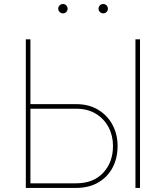

<svg xmlns="http://www.w3.org/2000/svg" viewBox="-20 -920 812 940"><path d="M119.1 -410.2H352.5Q415 -410.2 460.7 -382.6Q506.3 -355 531 -308.6Q555.7 -262.2 555.7 -205.6Q555.7 -145.5 531 -99.1Q506.3 -52.7 460.7 -26.4Q415 0 352.5 0H106.4V-727.5H128.9V-22.5H352.5Q437 -22.5 485.1 -74Q533.2 -125.5 533.2 -205.6Q533.2 -255.9 511.5 -297.1Q489.7 -338.4 449.5 -363Q409.2 -387.7 352.5 -387.7H119.1ZM665.5 -727.5V0H643.1V-727.5ZM485.4 -854.5Q476.1 -854.5 469.2 -861.3Q462.4 -868.2 462.4 -877.4Q462.4 -887.2 469.2 -893.8Q476.1 -900.4 485.4 -900.4Q495.1 -900.4 501.7 -893.6Q508.3 -886.7 508.3 -877.4Q508.3 -868.2 501.7 -861.3Q495.1 -854.5 485.4 -854.5ZM288.1 -854.5Q278.8 -854.5 272 -861.3Q265.1 -868.2 265.1 -877.4Q265.1 -887.2 272 -893.8Q278.8 -900.4 288.1 -900.4Q297.9 -900.4 304.4 -893.6Q311 -886.7 311 -877.4Q311 -868.2 304.4 -861.3Q297.9 -854.5 288.1 -854.5Z"/></svg>

Font: Inter 18pt Thin
Style: Regular
Weight: 250
Designer: Rasmus Andersson
Foundry: rsms
Version: Version 4.001;git-66647c0bb